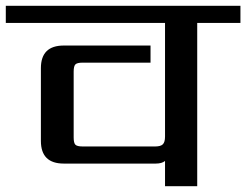

<svg xmlns="http://www.w3.org/2000/svg" viewBox="-40 -642 849 662"><path d="M789 -622V-563H640V0H529V-87Q518 -78 497 -78H180Q101 -78 101 -156V-407Q101 -485 180 -485H479V-426H245Q226 -426 220 -420Q214 -414 214 -395V-168Q214 -149 220 -143Q226 -137 245 -137H495Q514 -137 521.5 -144.5Q529 -152 529 -171V-563H-20V-622Z"/></svg>

Font: Sarpanch Medium
Style: Regular
Weight: 500
Designer: Manushi Parikh (Devanagari and Latin), Jyotish Sonowal (Devanagari)
Foundry: Indian Type Foundry
Version: Version 2.004;PS 1.0;hotconv 1.0.78;makeotf.lib2.5.61930; tt